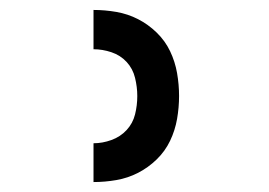

<svg xmlns="http://www.w3.org/2000/svg" viewBox="-20 -800 540 386"><path d="M168 -434V-512Q186 -512 204 -518.5Q222 -525 234.5 -538.5Q247 -552 251.5 -570Q256 -588 256 -607Q256 -625 251.5 -643.5Q247 -662 234.5 -675.5Q222 -689 204 -695Q186 -701 168 -701V-780Q191 -780 214 -776Q237 -772 257.5 -761.5Q278 -751 295 -734.5Q312 -718 322 -697Q332 -676 336 -653Q340 -630 340 -607Q340 -584 336 -561Q332 -538 322 -517Q312 -496 295 -479.5Q278 -463 257.5 -452.5Q237 -442 214 -438Q191 -434 168 -434Z"/></svg>

Font: Iosevka Term Curly Semibold
Style: Regular
Weight: 600
Designer: Belleve Invis
Foundry: Belleve Invis
Version: Version 32.3.0